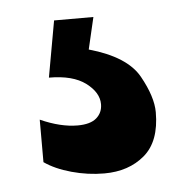

<svg xmlns="http://www.w3.org/2000/svg" viewBox="-34 -56 337 360"><g transform="rotate(-5 134.5 124.0)"><path d="M37 240V160Q75 177 107 177Q131 177 142.5 167Q154 157 154 141Q154 119 130 101Q106 83 61 83L80 -23H154L140 37Q211 57 233 96.5Q255 136 255 165Q255 220 225 245.5Q195 271 149 271Q118 271 87.5 262.5Q57 254 37 240Z"/></g></svg>

Font: Francois One
Style: Regular
Weight: 400
Designer: Vernon Adams
Foundry: Vernon Adams
Version: Version 2.000